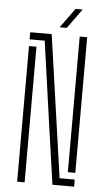

<svg xmlns="http://www.w3.org/2000/svg" viewBox="-62 -984 569 1024"><g transform="rotate(5 222.5 -472.5)"><path d="M259 0 216 -300 151 -762H70V-800H185L221 -548L294 -38H375V0ZM70 0V-726H110V-303V0ZM335 -74V-549V-800H375V-74ZM224 -840 300 -945H338L262 -840Z"/></g></svg>

Font: Big Shoulders Stencil Text Thin Thin
Style: Regular
Weight: 250
Version: Version 2.001